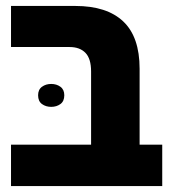

<svg xmlns="http://www.w3.org/2000/svg" viewBox="-20 -625 576 645"><path d="M17 0V-139H286V-385Q286 -428 267 -447.5Q248 -467 214 -467H17V-605H233Q339 -605 394 -553Q449 -501 449 -394V-139H525V0ZM108 -305Q108 -324 121 -333.5Q134 -343 152 -343Q170 -343 183 -333.5Q196 -324 196 -305Q196 -285 183 -275.5Q170 -266 152 -266Q134 -266 121 -275.5Q108 -285 108 -305Z"/></svg>

Font: Noto Sans Hebrew SemiCondensed ExtraBold
Style: Regular
Weight: 800
Width: 4
Designer: Monotype Design Team
Foundry: Monotype Imaging Inc.
Version: Version 2.004; ttfautohint (v1.8.4.7-5d5b)